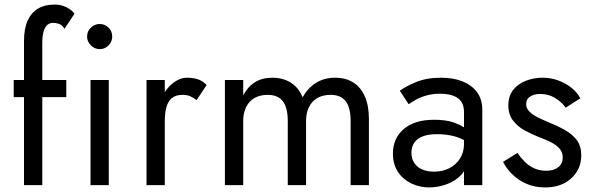

<svg xmlns="http://www.w3.org/2000/svg" viewBox="-20 -810 2593 840"><path d="M270 -460V-385H165V0H85V-385H40V-460H85V-630Q85 -685 101 -720Q117 -755 146.5 -772.5Q176 -790 218 -790Q240 -790 257 -784Q274 -778 286.5 -769Q299 -760 306 -750L262 -684Q252 -701 238.5 -705.5Q225 -710 213 -710Q198 -710 187.5 -701.5Q177 -693 171 -673Q165 -653 165 -620V-460Z M361 -650Q361 -673 377.5 -689Q394 -705 416 -705Q439 -705 455 -689Q471 -673 471 -650Q471 -628 455 -611.5Q439 -595 416 -595Q394 -595 377.5 -611.5Q361 -628 361 -650ZM456 -460V0H376V-460Z M701 0H621V-460H701V-407Q716 -430 735 -445Q766 -470 798 -470Q823 -470 844.5 -463.5Q866 -457 884 -438L840 -372Q824 -384 811 -389.5Q798 -395 778 -395Q748 -395 731 -380Q714 -365 707.5 -339Q701 -313 701 -280Z M1594 0H1514V-280Q1514 -339 1492.5 -367Q1471 -395 1426 -395Q1393 -395 1369 -381.5Q1345 -368 1332 -342Q1319 -316 1319 -280V0H1239V-280Q1239 -339 1217.5 -367Q1196 -395 1151 -395Q1118 -395 1094 -381.5Q1070 -368 1057 -342Q1044 -316 1044 -280V0H964V-460H1044V-393Q1065 -432 1096.5 -451Q1128 -470 1171 -470Q1219 -470 1253.5 -447.5Q1288 -425 1304 -384Q1328 -427 1364 -448.5Q1400 -470 1446 -470Q1493 -470 1526 -449Q1559 -428 1576.5 -387.5Q1594 -347 1594 -290Z M1729 -413Q1755 -432 1800.5 -451Q1846 -470 1910 -470Q1964 -470 2004.5 -453.5Q2045 -437 2067.5 -406Q2090 -375 2090 -330V0H2010V-61Q2005 -53 2000 -47Q1973 -18 1934.5 -4Q1896 10 1858 10Q1816 10 1779.5 -7.5Q1743 -25 1721 -58Q1699 -91 1699 -138Q1699 -205 1746.5 -245.5Q1794 -286 1879 -286Q1929 -286 1963 -275Q1991 -265 2010 -253V-319Q2010 -343 2002 -358.5Q1994 -374 1979.5 -383Q1965 -392 1946 -396Q1927 -400 1906 -400Q1872 -400 1844.5 -392Q1817 -384 1798 -373Q1779 -362 1768 -354ZM1780 -142Q1780 -116 1792.5 -97Q1805 -78 1827.5 -68.5Q1850 -59 1879 -59Q1916 -59 1945.5 -74Q1975 -89 1992.5 -116.5Q2010 -144 2010 -180V-197Q1991 -207 1971 -213Q1934 -223 1892 -223Q1853 -223 1828.5 -213Q1804 -203 1792 -185Q1780 -167 1780 -142Z M2244 -141Q2258 -120 2276 -102Q2294 -84 2317.5 -73.5Q2341 -63 2369 -63Q2403 -63 2422.5 -78.5Q2442 -94 2442 -121Q2442 -145 2426.5 -161.5Q2411 -178 2387 -189.5Q2363 -201 2336 -211Q2306 -223 2275.5 -239.5Q2245 -256 2224.5 -282.5Q2204 -309 2204 -349Q2204 -390 2225.5 -417Q2247 -444 2281.5 -457Q2316 -470 2353 -470Q2390 -470 2422.5 -458Q2455 -446 2480 -426Q2505 -406 2519 -380L2455 -339Q2436 -365 2407.5 -382Q2379 -399 2343 -399Q2318 -399 2300 -388Q2282 -377 2282 -354Q2282 -336 2296 -322Q2310 -308 2332 -297Q2354 -286 2378 -276Q2418 -260 2451 -241.5Q2484 -223 2503.5 -197Q2523 -171 2523 -130Q2523 -70 2479.5 -30Q2436 10 2365 10Q2319 10 2282 -6.5Q2245 -23 2219.5 -49Q2194 -75 2181 -102Z"/></svg>

Font: Jost
Style: Regular
Weight: 400
Version: Version 3.710